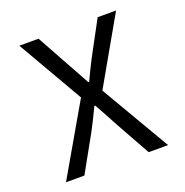

<svg xmlns="http://www.w3.org/2000/svg" viewBox="-120 -764 839 873"><g transform="rotate(-20 300.0 -328.0)"><path d="M53 0 249 -339 66 -656H159L251 -489Q264 -466 276 -444Q288 -422 304 -393H308Q322 -422 332.5 -444Q343 -466 355 -489L445 -656H534L351 -335L547 0H453L355 -176Q342 -201 328 -226.5Q314 -252 297 -282H293Q279 -252 266 -226.5Q253 -201 240 -176L142 0Z"/></g></svg>

Font: Source Code Variable
Style: Regular
Weight: 400
Monospace: yes
Designer: Paul D. Hunt, Teo Tuominen
Foundry: Adobe Systems Incorporated
Version: Version 1.010;hotconv 1.0.106;makeotfexe 2.5.65593